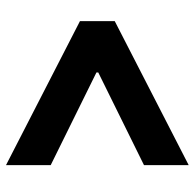

<svg xmlns="http://www.w3.org/2000/svg" viewBox="-24 -644 649 640"><g transform="rotate(-90 300.0 -323.5)"><path d="M70 -18.5V-167.5L379 -320V-326L70 -478.5V-627.5L550 -381V-265Z"/></g></svg>

Font: Google Sans Code
Style: Regular
Weight: 400
Monospace: yes
Designer: Google Sans Code Authors
Foundry: Google LLC
Version: Version 6.000